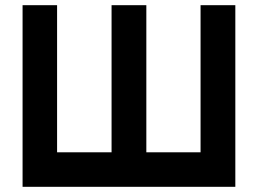

<svg xmlns="http://www.w3.org/2000/svg" viewBox="-20 -720 993 740"><path d="M67 -700V0H887V-700H753V-133H544V-700H410V-133H200V-700Z"/></svg>

Font: Unageo
Style: Bold
Weight: 700
Designer: Richard Sepsi
Foundry: Richard Sepsi
Version: Version 2.000